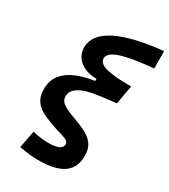

<svg xmlns="http://www.w3.org/2000/svg" viewBox="-234 -860 1057 1203"><g transform="rotate(30 294.0 -259.0)"><path d="M241.7 233.9C408.2 233.9 484.9 180.7 484.9 64.9C484.9 -28.8 429.7 -63.5 308.6 -107.4C219.7 -139.6 193.4 -160.2 193.4 -198.2C193.4 -256.3 253.9 -292 385.7 -308.1L494.6 -321.3L518.6 -457C381.3 -457 281.2 -468.8 281.2 -523.4C281.2 -576.7 377.9 -608.4 587.9 -627L586.9 -752C293.9 -722.7 141.1 -644.5 141.1 -523.9C141.1 -443.8 207.5 -390.1 306.6 -390.1V-374.5C139.6 -349.6 53.2 -281.2 53.2 -174.3C53.2 -76.7 99.6 -38.1 251.5 9.8C308.1 27.8 344.7 34.2 344.7 61C344.7 96.2 306.6 108.9 241.7 108.9C210.4 108.9 179.2 104.5 130.9 94.2L106.9 219.2C167.5 229.5 206.1 233.9 241.7 233.9Z"/></g></svg>

Font: Cascadia Mono NF
Style: Bold Italic
Weight: 700
Italic angle: -10°
Monospace: yes
Designer: Aaron Bell
Foundry: Saja Typeworks
Version: Version 2404.023